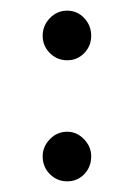

<svg xmlns="http://www.w3.org/2000/svg" viewBox="-20 -340 251 360"><path d="M60 -273Q60 -292 73.5 -306Q87 -320 106 -320Q125 -320 138 -306Q151 -292 151 -273Q151 -254 138 -240.5Q125 -227 106 -227Q87 -227 73.5 -240.5Q60 -254 60 -273ZM60 -47Q60 -65 73.5 -79Q87 -93 106 -93Q124 -93 137.5 -79Q151 -65 151 -47Q151 -27 138 -13.5Q125 0 106 0Q87 0 73.5 -13.5Q60 -27 60 -47Z"/></svg>

Font: Hina Mincho
Style: Regular
Weight: 400
Designer: satsuyako
Foundry: satsuyako
Version: Version 1.100